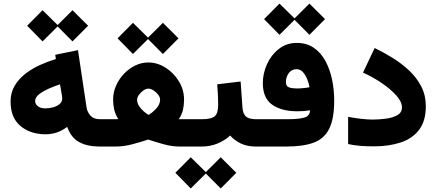

<svg xmlns="http://www.w3.org/2000/svg" viewBox="-20 -812 2418 1064"><path d="M215.8 -755.4 299.3 -673.3 381.8 -755.4 468.3 -669.4 381.8 -582.5 299.3 -665.5 215.8 -582.5 130.4 -669.4ZM531.2 0Q463.4 0 418.5 -24.7Q373.5 -49.3 352.5 -108.9Q323.7 -87.4 294.4 -77.6Q265.1 -67.9 232.4 -67.9Q148.9 -67.9 93.8 -113.5Q38.6 -159.2 38.6 -249Q38.6 -298.3 61 -336.4Q83.5 -374.5 120.4 -403.1Q157.2 -431.6 201.4 -451.7Q245.6 -471.7 289.6 -484.9L286.1 -508.3L412.1 -534.2L459.5 -217.8Q463.4 -190.9 481.4 -171.1Q499.5 -151.4 533.2 -151.4H547.9V0ZM324.7 -265.6Q324.7 -272.5 323.5 -281.2Q322.3 -290 320.3 -299.3L312.5 -344.7Q283.7 -335.4 251.5 -321.3Q219.2 -307.1 197 -289.8Q174.8 -272.5 174.8 -252.4Q174.8 -234.4 190.2 -222.9Q205.6 -211.4 229.5 -211.4Q251 -211.4 272.9 -217Q294.9 -222.7 309.8 -234.9Q324.7 -247.1 324.7 -265.6Z M716.8 -685.5 800.3 -603.5 882.8 -685.5 969.2 -599.6 882.8 -512.7 800.3 -595.7 716.8 -512.7 631.3 -599.6ZM1000 -259.8Q1000 -229.5 993.9 -203.1Q987.8 -176.8 970.7 -151.4H1045.4V0H975.1Q932.1 0 886.7 -12.7Q841.3 -25.4 801.3 -38.6Q759.8 -24.9 713.1 -12.5Q666.5 0 621.1 0H528.3V-151.4H602.1Q611.3 -151.4 618.2 -151.4Q625 -151.4 635.7 -151.9Q619.1 -177.7 613 -204.3Q606.9 -231 606.9 -260.7Q606.9 -300.8 623.3 -337.6Q639.6 -374.5 667.2 -403.3Q694.8 -432.1 729.5 -449Q764.2 -465.8 801.3 -465.8Q852.1 -465.8 897.5 -437Q942.9 -408.2 971.4 -361.3Q1000 -314.5 1000 -259.8ZM802.2 -320.8Q789.1 -320.8 774.7 -310.8Q760.3 -300.8 750 -286.4Q739.7 -272 739.7 -258.8Q739.7 -241.2 750.5 -224.6Q761.2 -208 776.1 -195.1Q791 -182.1 803.2 -175.3Q823.2 -186.5 845.2 -209.7Q867.2 -232.9 867.2 -259.8Q867.2 -273.4 856.4 -287.4Q845.7 -301.3 830.6 -311Q815.4 -320.8 802.2 -320.8Z M1024.9 -151.4H1098.6Q1150.9 -151.4 1169.9 -167.7Q1189 -184.1 1189 -231.4Q1189 -260.7 1187.5 -289.3Q1186 -317.9 1183.6 -344.7L1313.5 -360.4L1323.7 -215.8Q1326.2 -181.2 1343 -166.3Q1359.9 -151.4 1397.9 -151.4H1408.2V0H1397Q1349.1 0 1313.7 -17.3Q1278.3 -34.7 1255.4 -61Q1225.6 -33.2 1185.1 -16.6Q1144.5 0 1098.6 0H1024.9ZM1037.1 59.6 1120.6 141.6 1203.1 59.6 1289.6 145.5 1203.1 232.4 1120.6 149.4 1037.1 232.4 951.7 145.5Z M1528.8 -792 1612.3 -710 1694.8 -792 1781.2 -706.1 1694.8 -619.1 1612.3 -702.1 1528.8 -619.1 1443.4 -706.1ZM1574.2 -151.4Q1632.3 -151.4 1664.8 -159.9Q1697.3 -168.5 1698.2 -200.7Q1664.6 -195.3 1627.4 -195.3Q1540.5 -195.3 1488.5 -231.7Q1436.5 -268.1 1436.5 -351.6Q1436.5 -405.3 1459.7 -456.5Q1482.9 -507.8 1525.4 -541Q1567.9 -574.2 1624.5 -574.2Q1680.2 -574.2 1719.7 -546.6Q1759.3 -519 1783.9 -473.1Q1808.6 -427.2 1820.3 -370.4Q1832 -313.5 1832 -254.9Q1832 -152.3 1803.7 -97.2Q1775.4 -42 1717 -21Q1658.7 0 1568.4 0H1388.7V-151.4ZM1623.5 -321.8Q1641.6 -321.8 1659.9 -323.5Q1678.2 -325.2 1695.3 -328.6Q1691.9 -349.6 1682.6 -372.8Q1673.3 -396 1658.7 -412.4Q1644 -428.7 1623.5 -428.7Q1596.2 -428.7 1580.3 -407Q1564.5 -385.3 1564.5 -357.9Q1564.5 -333.5 1582.3 -327.6Q1600.1 -321.8 1623.5 -321.8Z M2044.4 -149.4Q2080.1 -149.4 2117.9 -154.3Q2155.8 -159.2 2181.6 -173.6Q2207.5 -188 2207.5 -217.3Q2207.5 -248 2176 -283.2Q2144.5 -318.4 2095.2 -351.8Q2045.9 -385.3 1991.7 -409.7L2056.2 -545.9Q2106 -522 2156 -491Q2206.1 -460 2247.8 -420.7Q2289.6 -381.3 2314.7 -332.5Q2339.8 -283.7 2339.8 -223.6Q2339.8 -142.1 2303 -93.3Q2266.1 -44.4 2201.2 -22.7Q2136.2 -1 2051.8 -1Q2011.2 -1 1976.8 -3.7Q1942.4 -6.3 1909.2 -13.7V-164.6Q1940.9 -158.2 1979 -153.8Q2017.1 -149.4 2044.4 -149.4Z"/></svg>

Font: Vazirmatn FD NL Black
Style: Regular
Weight: 900
Designer: Saber Rastikerdar
Foundry: Saber Rastikerdar
Version: Version 33.003